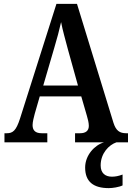

<svg xmlns="http://www.w3.org/2000/svg" viewBox="-20 -734 680 990"><path d="M3 0H224V-47H195C161 -47 148 -63 148 -89C148 -106 155 -131 159 -147L185 -237H399L428 -137C433 -121 438 -100 438 -85C438 -59 421 -47 393 -47H367V0H516C468 14 419 66 419 130C419 204 463 236 541 236C560 236 594 231 612 222V166C591 174 574 177 557 177C523 177 499 159 499 119C499 56 542 13 580 0H640V-47H631C597 -47 578 -60 565 -101L377 -714H271L83 -122C63 -60 46 -47 15 -47H3ZM203 -293 260 -488C274 -535 286 -579 295 -620C303 -578 316 -533 330 -480L382 -293Z"/></svg>

Font: Noto Serif Sinhala Condensed SemiBold
Style: Regular
Weight: 600
Width: 3
Designer: Jelle Bosma - Monotype Design Team
Foundry: Monotype Imaging Inc.
Version: Version 2.007